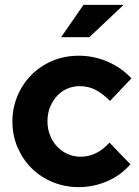

<svg xmlns="http://www.w3.org/2000/svg" viewBox="-20 -759 573 789"><path d="M31 0ZM311 -115Q378 -115 430 -173Q452 -150 473 -128Q494 -106 516 -84Q476 -38 420 -14Q364 10 304 10Q247 10 197 -10.5Q147 -31 110.5 -67Q74 -103 52.5 -152.5Q31 -202 31 -260Q31 -314 51 -363Q71 -412 107 -449Q143 -486 193 -508Q243 -530 304 -530Q366 -530 422.5 -505.5Q479 -481 520 -437Q498 -414 476 -390.5Q454 -367 432 -344Q404 -373 374 -389Q344 -405 307 -405Q282 -405 258.5 -395.5Q235 -386 216.5 -367Q198 -348 186.5 -321Q175 -294 175 -260Q175 -230 185.5 -203.5Q196 -177 214 -157.5Q232 -138 257 -126.5Q282 -115 311 -115ZM323 -739H488L347 -606H231Z"/></svg>

Font: Rosa Sans
Style: Bold
Weight: 700
Designer: Pentagram / MCKL
Foundry: Pentagram / MCKL
Version: Version 1.005;September 16, 2019;FontCreator 11.5.0.2425 64-